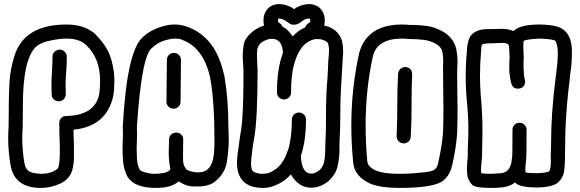

<svg xmlns="http://www.w3.org/2000/svg" viewBox="-20 -920 2840 940"><path d="M270 -424Q254 -424 244 -433Q234 -442 233 -456Q232 -477 232 -499Q232 -535 234.5 -572Q237 -609 237 -643Q237 -657 247.5 -667Q258 -677 272 -677Q286 -677 296.5 -667Q307 -657 307 -643Q307 -606 304 -567Q301 -532 301 -499L302 -458Q302 -446 293.5 -436Q285 -426 270 -424ZM180 0Q55 0 33 -104Q20 -175 20 -244Q20 -271 22 -298Q23 -330 23 -379V-405Q23 -457 26.5 -518Q30 -579 50 -644Q97 -800 306 -800Q395 -800 448 -752V-751Q510 -688 526 -624Q540 -572 540 -527L539 -499Q539 -430 504 -374Q454 -296 340 -285V-263Q342 -227 342 -191Q342 -179 342 -149Q342 -119 333 -84Q319 -41 273.5 -20.5Q228 0 180 0ZM180 -69Q214 -69 238 -79.5Q262 -90 266 -102Q273 -130 273 -174Q273 -218 271 -260L270 -317Q270 -332 279.5 -342Q289 -352 304 -352Q446 -355 466 -461Q470 -488 470 -526Q470 -636 400 -701Q368 -731 306 -731Q276 -731 239 -724Q180 -714 154 -689Q92 -627 92 -404V-379Q92 -328 91 -297Q89 -270 89 -245Q89 -180 100 -119Q101 -119 101 -118Q103 -100 116 -86.5Q129 -73 168 -70Z M830 -388Q815 -388 805 -398Q795 -408 795 -422L797 -627Q797 -641 807 -651Q817 -661 832 -661Q846 -661 856 -651Q866 -641 866 -627L864 -422Q864 -408 854 -398Q844 -388 830 -388ZM744 0Q640 0 606 -52Q605 -52 605 -53Q585 -90 582 -138Q580 -166 580 -194L582 -266L581 -299Q601 -667 677 -736Q714 -773 776 -791Q806 -800 834 -800Q865 -800 894 -790Q1037 -740 1077 -553L1078 -552Q1098 -435 1098 -306V-305Q1098 -290 1099 -272Q1100 -254 1100 -235Q1100 -188 1090.5 -126.5Q1081 -65 1023 -24Q992 -7 950 -7Q945 -7 918.5 -7.5Q892 -8 855 -32Q819 0 744 0ZM756 -70Q808 -74 814 -93Q806 -133 806 -175Q806 -192 807 -209Q808 -226 808 -239Q808 -252 818 -261.5Q828 -271 843 -271Q857 -271 867 -261.5Q877 -252 877 -237L876 -166Q876 -155 876.5 -133Q877 -111 890 -94V-93Q896 -84 933 -77L951 -76Q1017 -76 1027 -163Q1030 -197 1030 -230Q1030 -426 1009 -539Q976 -688 871 -725Q864 -731 835 -731Q815 -731 783 -721Q751 -711 725 -686Q674 -654 650 -298Q651 -282 651 -265L649 -192Q649 -172 650.5 -142.5Q652 -113 664 -89Q670 -81 695 -75Q714 -69 740 -69Z M1264 -69Q1270 -69 1286 -71Q1302 -73 1330 -92Q1364 -117 1384 -169Q1385 -177 1390 -184Q1409 -245 1409 -334Q1409 -349 1419 -359Q1429 -369 1444 -369Q1458 -369 1468 -359Q1478 -349 1478 -334Q1478 -230 1453 -157Q1456 -70 1505 -70Q1522 -70 1541 -85H1542Q1563 -103 1568 -132.5Q1573 -162 1573 -221Q1576 -279 1576 -329V-354Q1576 -458 1583 -535Q1586 -576 1587 -618Q1591 -663 1591 -674Q1591 -691 1587 -704.5Q1583 -718 1562 -724Q1552 -729 1531 -729Q1510 -729 1484 -712Q1468 -703 1450 -676.5Q1432 -650 1418.5 -600Q1405 -550 1405 -467Q1405 -453 1395 -443Q1385 -433 1371 -433Q1356 -433 1346 -443Q1336 -453 1336 -467Q1336 -584 1365 -660Q1365 -680 1358 -699Q1345 -730 1311 -730Q1286 -730 1260 -712Q1242 -697 1239 -675Q1238 -664 1238 -649Q1238 -635 1239 -616.5Q1240 -598 1241 -578Q1241 -338 1225 -247Q1219 -215 1214 -176L1213 -165Q1209 -136 1209 -118Q1209 -105 1212.5 -91.5Q1216 -78 1237 -73H1238Q1248 -69 1264 -69ZM1567 -795Q1577 -793 1586 -790Q1640 -770 1655 -718Q1660 -693 1660 -668Q1660 -653 1658 -637L1657 -615Q1655 -572 1652 -531Q1646 -442 1646 -354Q1646 -293 1642 -217V-186Q1642 -150 1633 -107Q1624 -64 1584 -30Q1545 -1 1504 -1Q1442 -1 1404 -66Q1389 -49 1371 -36Q1318 0 1268 0Q1140 0 1140 -126L1144 -175L1146 -184Q1151 -226 1156 -258Q1165 -306 1167 -354Q1172 -419 1172 -577L1168 -644Q1168 -668 1173 -700.5Q1178 -733 1217 -766Q1245 -787 1273 -795Q1270 -805 1270 -819Q1270 -866 1305 -889Q1324 -900 1347 -900Q1374 -900 1405 -885Q1414 -880 1420 -875Q1426 -880 1435 -885Q1466 -900 1493 -900Q1515 -900 1535 -889Q1570 -866 1570 -819Q1570 -805 1567 -795ZM1364 -789Q1388 -778 1413 -742Q1441 -772 1474 -786Q1477 -795 1485 -802Q1498 -812 1499 -813Q1499 -824 1498.5 -826Q1498 -828 1497.5 -828.5Q1497 -829 1494 -829Q1476 -829 1463 -819L1459 -817Q1439 -799 1420 -799Q1407 -799 1398 -804.5Q1389 -810 1377 -819L1373 -822Q1357 -829 1345 -829Q1343 -829 1342.5 -828.5Q1342 -828 1341.5 -826Q1341 -824 1341 -813Q1342 -812 1355 -802Q1361 -796 1364 -789Z M1956 -218H1955Q1940 -219 1931 -229Q1922 -239 1922 -251V-254Q1925 -330 1925 -405.5Q1925 -481 1929 -559Q1930 -573 1940.5 -582.5Q1951 -592 1965 -592Q1998 -588 1998 -555Q1995 -494 1995 -434V-404Q1995 -328 1991 -251Q1990 -236 1980 -227Q1970 -218 1956 -218ZM1935 0Q1846 0 1795 -20Q1714 -56 1709 -126V-127Q1700 -218 1700 -305Q1700 -490 1739 -662V-663Q1779 -800 1948 -800Q1966 -800 1985 -798H1998Q2035 -798 2072.5 -792.5Q2110 -787 2149 -765Q2200 -736 2214 -680Q2220 -648 2220 -618L2218 -565Q2218 -515 2219 -466Q2220 -424 2220 -381Q2220 -324 2218 -266Q2212 -190 2195 -117Q2184 -62 2149 -35Q2104 0 1935 0ZM1935 -69Q1988 -69 2039 -75Q2094 -78 2109 -91Q2124 -104 2127 -131Q2143 -201 2149 -270Q2151 -329 2151 -387L2150 -465Q2149 -514 2149 -595L2150 -624Q2150 -646 2145.5 -667.5Q2141 -689 2115 -705Q2086 -721 2054 -725Q2022 -729 1981 -729Q1963 -731 1948 -731Q1828 -731 1806 -646Q1770 -483 1770 -307Q1770 -222 1778 -134Q1778 -112 1801 -96Q1837 -69 1935 -69Z M2385 -69 2434 -72Q2462 -76 2473.5 -97Q2485 -118 2485 -135Q2485 -141 2487 -146Q2489 -156 2489 -285Q2489 -299 2499 -309Q2509 -319 2523 -319Q2538 -319 2548 -309Q2558 -299 2558 -285Q2558 -151 2556 -134Q2552 -112 2552 -89Q2552 -82 2553 -76Q2566 -72 2609 -72Q2667 -74 2671 -85Q2677 -101 2677 -137L2676 -161Q2678 -189 2678 -219Q2678 -365 2700 -537Q2711 -616 2711 -660Q2711 -699 2699 -720Q2687 -729 2621 -731Q2557 -728 2544 -720Q2542 -710 2542 -693Q2542 -675 2543 -663Q2544 -651 2544 -642L2543 -616Q2543 -551 2549 -532Q2551 -526 2551 -519Q2551 -512 2547 -503Q2538 -486 2515 -486Q2492 -486 2484 -509Q2473 -549 2473 -592L2475 -642Q2475 -649 2474 -659Q2473 -669 2473 -678Q2473 -687 2472 -694Q2470 -709 2443 -710Q2426 -710 2412.5 -709Q2399 -708 2388 -708Q2352 -708 2342 -703Q2336 -699 2336 -676L2335 -664Q2330 -608 2330 -551Q2330 -489 2336 -426Q2342 -353 2342 -281Q2342 -249 2341 -219Q2340 -189 2340 -159Q2340 -149 2338 -133Q2335 -100 2335 -86L2336 -72Q2355 -69 2385 -69ZM2383 0Q2310 0 2293 -14Q2269 -38 2267 -70L2266 -93Q2266 -117 2270 -152V-159Q2270 -191 2271.5 -221Q2273 -251 2273 -281Q2273 -350 2266 -421Q2260 -484 2260 -546Q2260 -609 2266 -672Q2266 -697 2275 -726Q2287 -764 2338 -775Q2354 -778 2407 -778Q2420 -779 2435 -779Q2468 -779 2494 -768Q2524 -799 2616 -800Q2658 -800 2691 -794Q2780 -779 2780 -667Q2780 -610 2772 -559L2769 -530Q2753 -405 2748 -278V-277Q2747 -249 2747 -219Q2747 -189 2746 -158V-138Q2746 -115 2742 -83Q2738 -51 2713 -27.5Q2688 -4 2611 -2Q2530 -2 2505 -23L2502 -27Q2478 -8 2442 -3Q2418 0 2383 0Z"/></svg>

Font: Bubblez Graffiti
Style: Regular
Weight: 400
Designer: GGBotNet
Foundry: GGBotNet
Version: 1.00